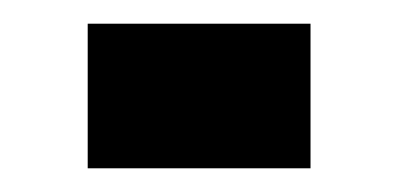

<svg xmlns="http://www.w3.org/2000/svg" viewBox="-20 -310 346 162"><path d="M54 -290V-168H242V-290Z"/></svg>

Font: Hejaz SemiBold
Style: Regular
Weight: 600
Designer: Bandar Raffah (Arabic) and Santiago Orozco (Latin)
Foundry: Caramella and Typemade
Version: Version 1.010;hotconv 1.0.109;makeotfexe 2.5.65596